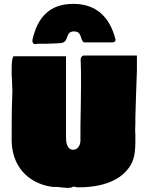

<svg xmlns="http://www.w3.org/2000/svg" viewBox="-20 -961 748 973"><path d="M355.5 -801.8C398.4 -801.8 383.8 -755.9 406.2 -746.1H545.9C556.6 -746.1 565.4 -748 565.4 -760.7C537.1 -873.9 468.1 -941.4 351.6 -941.4C228.6 -941.4 169.7 -870 144.5 -759.8V-748C148.4 -744.1 149.4 -737.3 156.2 -737.3C162.1 -737.3 167 -739.3 173.8 -739.3H216.8C237.3 -739.3 259.8 -741.2 280.3 -742.2C337.6 -742.2 303.5 -801.8 355.5 -801.8ZM41 -557.6V-558.6V-542C41 -527.3 43 -512.7 43 -498C43 -493.2 42 -487.3 42 -482.4V-468.8C38.1 -390.6 40 -321.3 39.1 -245.1C43.9 -92.8 149.4 -25.4 248 -13.7H270.5C289.1 -11.7 314.5 -7.8 333 -8.8V-9.8C337.9 -9.8 347.7 -10.7 347.7 -14.6H359.4C366.2 -11.7 373 -11.7 379.9 -11.7C490.2 -11.7 608.4 -43 652.3 -144.5V-146.5C663.1 -169.9 666 -208 666 -244.1V-282.2C665 -289.1 665 -296.9 665 -305.7C665 -314.5 666 -324.2 666 -335V-365.2C668 -446.3 670.9 -520.5 673.8 -603.5V-679.7H402.3C393.6 -675.8 388.7 -668.9 388.7 -660.2C390.6 -622.1 390.6 -580.1 390.6 -537.1C390.6 -462.9 388.7 -392.6 387.7 -321.3V-249C387.7 -224.6 373 -202.1 351.6 -202.1C317.4 -202.1 314.5 -244.1 314.5 -265.6V-675.8H48.8C41 -668 39.1 -639.6 39.1 -613.3C39.1 -588.2 38.7 -569.4 41 -557.6Z"/></svg>

Font: Bowlby One SC
Style: Regular
Weight: 400
Width: 1
Version: Version 1.2